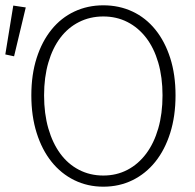

<svg xmlns="http://www.w3.org/2000/svg" viewBox="-43 -691 735 723"><path d="M346 12Q287 12 237 -12.5Q187 -37 151 -82Q115 -127 95 -190.5Q75 -254 75 -332Q75 -410 95 -472.5Q115 -535 151 -579.5Q187 -624 237 -647.5Q287 -671 346 -671Q406 -671 456 -647.5Q506 -624 542 -579.5Q578 -535 598 -472.5Q618 -410 618 -332Q618 -254 598 -190.5Q578 -127 542 -82Q506 -37 456 -12.5Q406 12 346 12ZM346 -30Q396 -30 437 -51.5Q478 -73 507.5 -112.5Q537 -152 553 -207.5Q569 -263 569 -332Q569 -400 553 -455Q537 -510 507.5 -548.5Q478 -587 437 -608Q396 -629 346 -629Q296 -629 254.5 -608Q213 -587 184 -548.5Q155 -510 139 -455Q123 -400 123 -332Q123 -263 139 -207.5Q155 -152 184 -112.5Q213 -73 254.5 -51.5Q296 -30 346 -30ZM-23 -486 7 -670 54 -663 10 -479Z"/></svg>

Font: Giro Light
Style: Regular
Weight: 300
Designer: Paul D. Hunt
Foundry: Adobe Systems Incorporated
Version: Version 1.000;PS 1.0;hotconv 1.0.88;makeotf.lib2.5.647800